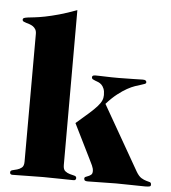

<svg xmlns="http://www.w3.org/2000/svg" viewBox="-52 -778 736 828"><g transform="rotate(5 315.5 -364.0)"><path d="M249.5 -59.1Q249.5 -40.5 258.5 -33.2Q267.6 -25.9 278.6 -22.9Q289.6 -20 298.6 -17.8Q307.6 -15.6 307.6 -7.8Q307.6 -3.9 305.4 -1Q303.2 2 296.4 2Q267.6 2 235.4 1Q203.1 0 165 0Q126.5 0 93.8 1Q61 2 32.7 2Q25.9 2 23.7 -1Q21.5 -3.9 21.5 -7.8Q21.5 -15.6 30.5 -17.8Q39.6 -20 50.5 -22.9Q61.5 -25.9 70.6 -33.2Q79.6 -40.5 79.6 -59.1L80.1 -611.8Q80.1 -624.5 75.4 -632.1Q70.8 -639.6 64 -644.3Q57.1 -648.9 49.1 -651.6Q41 -654.3 34.2 -656.2Q27.3 -658.2 22.7 -660.6Q18.1 -663.1 18.1 -668Q18.1 -673.8 23.2 -676Q28.3 -678.2 39.8 -679.7Q51.3 -681.2 69.3 -683.1Q87.4 -685.1 113.3 -690.2Q139.2 -695.3 172.9 -704.6Q206.5 -713.9 249.5 -730ZM283.7 -244.1Q317.4 -272.9 339.1 -292.2Q360.8 -311.5 373.3 -325.7Q385.7 -339.8 390.6 -351.1Q395.5 -362.3 395.5 -375Q395.5 -392.1 391.1 -402.6Q386.7 -413.1 380.4 -419.2Q374 -425.3 366.5 -428.5Q358.9 -431.6 352.5 -433.8Q346.2 -436 341.8 -438.7Q337.4 -441.4 337.4 -446.8Q337.4 -452.1 341.1 -454.1Q344.7 -456.1 351.6 -456.1Q358.9 -456.1 369.6 -455.8Q380.4 -455.6 393.8 -455.1Q407.2 -454.6 422.4 -454.3Q437.5 -454.1 452.6 -454.1Q489.3 -454.1 515.4 -455.1Q541.5 -456.1 556.6 -456.1Q565.4 -456.1 569.1 -453.4Q572.8 -450.7 572.8 -445.8Q572.8 -440.9 567.1 -438.5Q561.5 -436 551 -433.1Q540.5 -430.2 525.6 -425Q510.7 -419.9 492.2 -409.7Q473.6 -399.4 451.7 -382.3Q429.7 -365.2 405.3 -337.9L565.4 -58.1Q576.7 -39.1 588.1 -32.2Q599.6 -25.4 609.4 -22.7Q619.1 -20 625.2 -18.3Q631.3 -16.6 631.3 -7.8Q631.8 -2 626.7 0Q621.6 2 606.4 2Q577.1 2 546.6 1Q516.1 0 481 0Q450.2 0 419.7 1Q389.2 2 358.4 2Q351.1 2 346.9 0Q342.8 -2 342.3 -8.8Q342.3 -14.6 347.7 -16.8Q353 -19 359.4 -21.5Q365.7 -23.9 371.1 -28.6Q376.5 -33.2 376.5 -43.9Q376.5 -55.2 370.4 -68.4Q364.3 -81.5 357.4 -95.2Z"/></g></svg>

Font: XB Zar
Style: Bold
Weight: 700
Designer: Behnam
Foundry: Irmug
Version: Version 8.005 2009